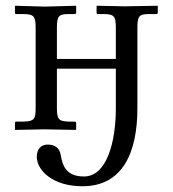

<svg xmlns="http://www.w3.org/2000/svg" viewBox="-20 -451 601 668"><path d="M383 -74C383 42 352 163 272 163C207 163 197 121 191 87C187 63 170 52 146 52C124 52 108 66 108 95C108 139 160 197 267 197C409 197 458 76 458 -74V-354C458 -395 464 -402 498 -402H523C527 -402 529 -404 529 -407V-429L528 -431L415 -429L317 -431L316 -429V-407C316 -403 318 -402 321 -402H342C378 -402 383 -393 383 -354V-246H178V-355C178 -396 185 -402 219 -402H239C243 -402 245 -404 245 -408V-429L244 -431L136 -428L33 -431L32 -429V-407C32 -403 34 -402 37 -402H63C98 -402 104 -393 104 -355V-75C104 -37 99 -29 63 -28H37C34 -28 32 -26 32 -23V-1L33 1L136 -1L244 1L245 -1V-22C245 -26 243 -28 239 -28H219C185 -29 178 -35 178 -75V-212H383Z"/></svg>

Font: Libertinus Serif Display
Style: Regular
Weight: 400
Designer: Philipp H. Poll, Khaled Hosny
Foundry: Caleb Maclennan
Version: Version 7.050;RELEASE